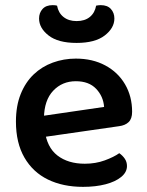

<svg xmlns="http://www.w3.org/2000/svg" viewBox="-20 -713 571 747"><path d="M116 -175 111 -257 385 -297Q382 -338 354 -367.5Q326 -397 275 -397Q222 -397 187 -360Q152 -323 151 -254L154 -207Q162 -140 203.5 -108Q245 -76 310 -76Q352 -76 387.5 -89Q423 -102 444 -117Q457 -108 465.5 -95.5Q474 -83 474 -67Q474 -43 451.5 -24.5Q429 -6 390.5 4Q352 14 303 14Q225 14 166.5 -14.5Q108 -43 75 -100Q42 -157 42 -240Q42 -301 60.5 -347Q79 -393 111 -423.5Q143 -454 185.5 -469.5Q228 -485 275 -485Q340 -485 389.5 -458.5Q439 -432 466.5 -385Q494 -338 494 -278Q494 -251 480.5 -238Q467 -225 443 -222ZM278 -631Q310 -631 329.5 -647Q349 -663 354 -691Q359 -692 363 -692.5Q367 -693 372 -693Q398 -693 411.5 -678Q425 -663 425 -641Q425 -604 387.5 -575Q350 -546 278 -546Q206 -546 169 -575Q132 -604 132 -641Q132 -663 145.5 -678Q159 -693 185 -693Q190 -693 194.5 -692.5Q199 -692 202 -691Q207 -663 227 -647Q247 -631 278 -631Z"/></svg>

Font: BalooTamma2SemiBold
Style: Regular
Weight: 600
Designer: Divya Kowshik, Shuchita Grover and Ek Type
Foundry: Ek Type
Version: Version 1.700